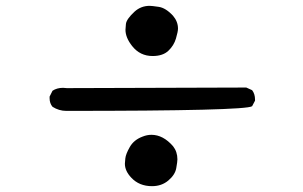

<svg xmlns="http://www.w3.org/2000/svg" viewBox="-20 -701 1040 658"><path d="M501 -63Q457 -63 430 -92Q408 -115 408 -140Q408 -143 409.5 -158Q411 -173 425 -197.5Q439 -222 469 -233Q484 -239 499 -239Q539 -239 573 -200Q588 -181 588 -155Q588 -147 584 -124.5Q580 -102 557 -82.5Q534 -63 501 -63ZM207 -321Q182 -321 160 -335Q150 -347 150 -364V-370L160 -390Q175 -400 196 -400L209 -399L824 -401L844 -392Q854 -379 854 -360V-356L844 -337Q822 -321 207 -321ZM503 -509Q460 -509 433 -543Q410 -572 410 -599Q410 -602 411.5 -618.5Q413 -635 441 -661Q463 -681 493 -681Q500 -681 524 -677.5Q548 -674 573 -647Q590 -627 590 -603Q590 -593 583 -569Q576 -545 557 -527Q538 -509 503 -509Z"/></svg>

Font: Xiaolai SC
Style: Regular
Weight: 400
Designer: Nozomi Seto 瀬戸のぞみ
Version: Version 3.11;December 4, 2020;FontCreator 13.0.0.2613 64-bit